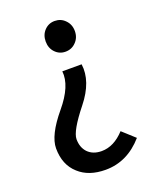

<svg xmlns="http://www.w3.org/2000/svg" viewBox="-144 -650 780 953"><g transform="rotate(-20 245.5 -173.5)"><path d="M107 169Q52 120 52 33Q52 -36 138 -139Q221 -238 212 -316H314Q327 -223 247 -123Q163 -18 163 25Q163 68 188 95Q215 123 261 123Q326 123 382 62L447 121Q363 217 248 217Q159 217 107 169ZM207 -425Q185 -448 185 -483Q185 -518 207 -541Q229 -564 261 -564Q294 -564 316 -541Q339 -518 339 -483Q339 -448 316 -425Q294 -402 261 -402Q229 -402 207 -425Z"/></g></svg>

Font: `nÑOSM
Style: Regular
Weight: 500
Designer: Ryoko NISHIZUKA ¬âXZm¬º[P (kana & ideographs); Paul D. Hunt (Latin, Greek & Cyrillic); Wenlong ZHANG _ e¬á¬ü¬ô (bopomof
Foundry: Adobe Systems Incorporated
Version: Version 1.00 June 24, 2014, initial release